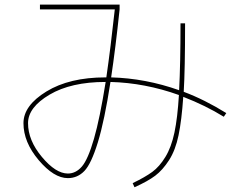

<svg xmlns="http://www.w3.org/2000/svg" viewBox="-20 -750 1040 819"><path d="M269.5 9.8Q210 9.8 145 -66.9Q80.1 -143.6 80.1 -224.6Q80.1 -299.8 178.2 -359.9Q276.4 -419.9 429.7 -419.9H433.6Q452.1 -547.9 469.7 -710H150.4V-730.5H490.2V-710Q472.7 -543.9 454.1 -419.9Q600.6 -416 744.1 -365.2Q750 -479.5 750 -650.4H769.5Q769.5 -452.1 763.7 -358.4Q852.5 -325.2 945.3 -267.6L934.6 -252Q857.4 -299.8 761.7 -336.9Q754.9 -237.3 741.7 -173.3Q728.5 -109.4 701.2 -66.9Q673.8 -24.4 642.1 -0.5Q610.4 23.4 553.7 48.8L545.9 31.2Q598.6 5.9 629.4 -16.6Q660.2 -39.1 685.5 -80.6Q710.9 -122.1 724.1 -184.6Q737.3 -247.1 743.2 -344.7Q598.6 -396.5 451.2 -400.4Q425.8 -235.4 397.5 -143.1Q369.1 -50.8 339.8 -20.5Q310.5 9.8 269.5 9.8ZM430.7 -400.4H429.7Q283.2 -400.4 191.4 -346.2Q99.6 -292 99.6 -224.6Q99.6 -151.4 158.7 -80.6Q217.8 -9.8 269.5 -9.8Q303.7 -9.8 329.6 -40Q355.5 -70.3 380.9 -158.2Q406.2 -246.1 430.7 -400.4Z"/></svg>

Font: Mgen+ 1m thin
Style: Regular
Weight: 100
Designer: [Source Han Sans]
Ryoko NISHIZUKA  (kana & ideographs); Paul D. Hunt (Latin, Greek & Cyrillic); Wenlong ZHANG  (bopomofo
Version: Version 1.059.20150602